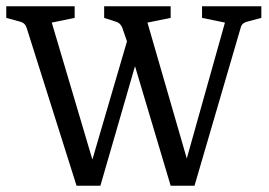

<svg xmlns="http://www.w3.org/2000/svg" viewBox="-21 -589 856 612"><path d="M420 -415 299 3H223L64 -500Q59 -516 43 -520L-1 -532V-569H217V-532L144 -517L281 -55H266L391 -482ZM369 -500Q363 -516 348 -520L311 -532V-569H523V-532L449 -517L583 -54H566L696 -517L623 -532V-569H812V-532L767 -520Q759 -518 753.5 -513.5Q748 -509 746 -500L599 3H523L398 -416Z"/></svg>

Font: Rasa
Style: Regular
Weight: 400
Designer: Anna Giedrys (Yrsa+Rasa design), David Brezina (Yrsa art-direction, Rasa art-direction, design)
Foundry: Rosetta Type Foundry
Version: Version 2.004